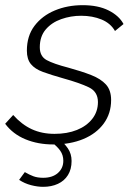

<svg xmlns="http://www.w3.org/2000/svg" viewBox="-37 -549 518 743"><path d="M169 10Q110 10 61.5 -10Q13 -30 -17 -70L14 -104Q47 -67 86 -49Q125 -31 174 -31Q223 -31 260.5 -46Q298 -61 320 -89Q342 -117 342 -154Q342 -194 307 -211Q272 -228 207 -246Q161 -259 129.5 -270.5Q98 -282 82.5 -301Q67 -320 67 -353Q67 -410 96.5 -449Q126 -488 175 -508.5Q224 -529 283 -529Q343 -529 383.5 -508.5Q424 -488 441 -456L408 -429Q391 -459 356 -473.5Q321 -488 277 -488Q237 -488 200 -475Q163 -462 140 -435Q117 -408 117 -366Q117 -331 143.5 -316.5Q170 -302 228 -287Q279 -273 316 -258.5Q353 -244 373 -222Q393 -200 393 -162Q393 -110 364.5 -71Q336 -32 285.5 -11Q235 10 169 10ZM130 174Q108 174 83 167.5Q58 161 37 147L59 117Q76 127 92 133Q108 139 130 139Q166 139 187 120.5Q208 102 208 73Q208 51 196 34Q184 17 161 0L188 -15Q211 4 225.5 25Q240 46 240 74Q240 106 226 128.5Q212 151 187 162.5Q162 174 130 174Z"/></svg>

Font: Raleway Thin Light
Style: Italic
Weight: 300
Italic angle: -12°
Version: Version 4.026